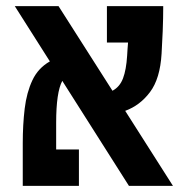

<svg xmlns="http://www.w3.org/2000/svg" viewBox="-20 -606 626 626"><path d="M400.4 0 183.1 -342.3Q163.1 -305.2 163.1 -205.6V-118.7H237.3V0H54.2V-139.2Q54.2 -199.2 60.5 -252Q66.9 -304.7 85.7 -344.5Q104.5 -384.3 142.6 -405.8L28.3 -585.9H170.9L346.7 -310.1Q370.6 -322.8 381.1 -350.6Q391.6 -378.4 394.5 -424.3Q395 -434.6 395.8 -445.6Q396.5 -456.5 397.5 -467.3H328.6V-585.9H512.2Q512.2 -547.4 510.5 -504.4Q508.8 -461.4 506.8 -430.7Q502 -349.6 469.2 -305.9Q436.5 -262.2 388.2 -244.6L543.9 0Z"/></svg>

Font: CaskaydiaCove NFP SemiBold
Style: Regular
Weight: 600
Designer: Aaron Bell
Foundry: Saja Typeworks
Version: Version 2111.001; VTT 6.35;Nerd Fonts 3.1.1